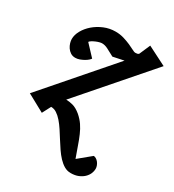

<svg xmlns="http://www.w3.org/2000/svg" viewBox="-198 -631 877 965"><g transform="rotate(30 241.0 -148.5)"><path d="M158.2 -79.6Q175.8 -79.6 197.3 -74Q218.8 -68.4 243.7 -47.9Q265.1 -29.3 279.1 -8.8Q293 11.7 303.7 36.4Q314.5 61 324.5 90.3Q334.5 119.6 347.7 155.3L419.4 96.2Q426.3 96.2 433.6 100.6Q440.9 105 446.8 112.1Q452.6 119.1 456.5 128.7Q460.4 138.2 460.4 148.4Q460.4 161.6 454.3 175.8Q448.2 189.9 436 201.7Q423.8 213.4 405.3 221.2Q386.7 229 361.3 229Q341.3 229 323.7 218.8Q306.2 208.5 290.3 191.7Q274.4 174.8 259.8 153.3Q245.1 131.8 231.2 109.4Q217.3 86.9 203.1 65.4Q189 43.9 174.3 27.1Q159.7 10.3 144 0Q128.4 -10.3 110.8 -10.3L85 39.1L-16.1 -16.1L314 -396L251 -382.8Q224.6 -397 207.3 -406Q189.9 -415 172.9 -415Q167.5 -415 158.2 -412.6Q148.9 -410.2 139.2 -406Q129.4 -401.9 120.8 -396.7Q112.3 -391.6 108.9 -386.2L168 -323.2Q165.5 -318.8 158.2 -312.3Q150.9 -305.7 140.1 -299.6Q129.4 -293.5 116.7 -288.8Q104 -284.2 91.8 -284.2Q75.7 -284.2 64 -292Q52.2 -299.8 44.7 -311Q37.1 -322.3 33.4 -335Q29.8 -347.7 29.8 -357.9Q29.8 -381.8 43.7 -407Q57.6 -432.1 81.5 -452.9Q105.5 -473.6 136.7 -486.8Q168 -500 203.1 -500Q228.5 -500 251.2 -493.2Q273.9 -486.3 292 -478.3Q310.1 -470.2 322.5 -463.6Q335 -457 339.8 -457Q346.7 -457 351.8 -458Q356.9 -459 360.8 -462.9L388.2 -525.9L498 -470.2Z"/></g></svg>

Font: Charis SIL
Style: Bold Italic
Weight: 700
Italic angle: -11°
Foundry: SIL International
Version: Version 4.112